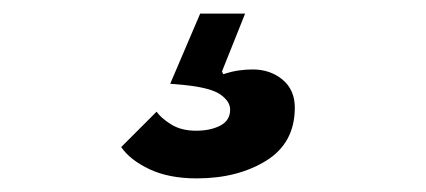

<svg xmlns="http://www.w3.org/2000/svg" viewBox="-20 -50 625 282"><path d="M269 212Q228 212 199.5 198.5Q171 185 158 166L210 114Q216 123 231 132.5Q246 142 268 142Q289 142 303.5 134.5Q318 127 318 111Q318 99 304 89Q290 79 252 75L230 73L274 -30H340L306 55L308 59Q320 55 330.5 53.5Q341 52 351 52Q377 52 395 67Q413 82 413 108Q413 160 371 186Q329 212 269 212Z"/></svg>

Font: IBM Plex Sans
Style: Italic
Weight: 400
Italic angle: -11.31°
Designer: Mike Abbink, Paul van der Laan, Pieter van Rosmalen
Foundry: Bold Monday
Version: Version 3.201